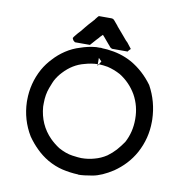

<svg xmlns="http://www.w3.org/2000/svg" viewBox="-92 -959 992 1034"><g transform="rotate(10 404.5 -442.0)"><path d="M335 -710.9H333H331.1H320.3H307.6H299.8H292H281.2H270.5H262.7L256.8 -715.8Q252 -718.8 250 -724.6L247.1 -731.4L252 -739.3Q254.9 -744.1 259.8 -749Q270.5 -762.7 282.2 -774.4Q294.9 -791 303.7 -800.8Q312.5 -810.5 319.3 -819.3Q338.9 -841.8 347.7 -850.6V-851.6L359.4 -866.2L365.2 -872.1H374H375H377H389.6H401.4H409.2H418H425.8H433.6Q444.3 -872.1 451.2 -863.3L472.7 -837.9V-836.9Q505.9 -797.9 511.7 -791.5Q517.6 -785.2 524.4 -776.4Q531.2 -767.6 540 -759.8L541 -758.8L554.7 -741.2L565.4 -727.5L555.7 -717.8L550.8 -710.9H537.1H527.3H515.6H504.9H496.1H488.3H480.5H472.7H464.8L459 -714.8H458L453.1 -718.8V-719.7L439.5 -735.4L423.8 -753.9Q418 -760.7 413.1 -766.6Q408.2 -772.5 404.3 -776.4L390.6 -762.7Q384.8 -754.9 374 -744.1Q360.4 -728.5 344.7 -710.9ZM421.9 -704.1H422.9Q432.6 -703.1 439.5 -703.1H440.4Q478.5 -699.2 511.7 -689.5Q544.9 -679.7 577.1 -662.1Q646.5 -622.1 696.3 -553.7Q742.2 -470.7 745.1 -373V-372.1V-361.3Q745.1 -269.5 701.2 -188.5Q680.7 -151.4 652.3 -121.1Q626 -92.8 590.8 -68.4Q530.3 -29.3 481.4 -20.5Q432.6 -11.7 404.3 -11.7L403.3 -12.7Q357.4 -14.6 315.9 -24.4Q274.4 -34.2 233.4 -57.6Q197.3 -79.1 168.9 -107.4Q140.6 -134.8 116.2 -169.9Q66.4 -252 63.5 -349.6V-359.4Q63.5 -451.2 107.4 -532.2Q127.9 -568.4 156.2 -597.7Q182.6 -627 217.8 -650.4Q254.9 -674.8 294.9 -686.5Q335.9 -701.2 379.9 -705.1H380.9H392.6H402.3L404.3 -706.1Q414.1 -704.1 421.9 -704.1ZM154.3 -358.4V-349.6Q154.3 -344.7 154.3 -339.8Q162.1 -242.2 227.5 -175.8Q250 -153.3 278.3 -134.8Q319.3 -112.3 355 -107.4Q390.6 -102.5 404.3 -102.5Q442.4 -102.5 475.6 -112.3Q509.8 -121.1 541 -141.6Q565.4 -159.2 585.9 -181.6Q606.4 -205.1 623 -229.5Q654.3 -288.1 654.3 -357.4Q654.3 -358.4 654.3 -360.4Q654.3 -430.7 621.1 -490.2Q586.9 -548.8 530.3 -584Q496.1 -602.5 459 -611.3Q429.7 -616.2 415 -616.2Q408.2 -616.2 404.3 -616.2Q369.1 -615.2 333 -604.5Q270.5 -588.9 221.7 -536.1Q201.2 -514.6 186.5 -487.3Q183.6 -482.4 168.9 -444.3Q154.3 -406.2 154.3 -358.4ZM404.3 -650.4V-606.4L420.9 -633.8Z"/></g></svg>

Font: LeFont
Style: Default
Weight: 400
Designer: Leryon MEDIA
Version: Version 1.0